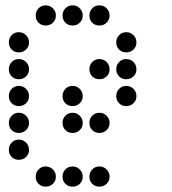

<svg xmlns="http://www.w3.org/2000/svg" viewBox="-20 -708 640 715"><path d="M149 -688Q134 -688 123.5 -677Q113 -666 113 -651V-649Q113 -634 123.5 -623.5Q134 -613 149 -613H151Q166 -613 177 -623.5Q188 -634 188 -649V-651Q188 -666 177 -677Q166 -688 151 -688ZM249 -688Q234 -688 223.5 -677Q213 -666 213 -651V-649Q213 -634 223.5 -623.5Q234 -613 249 -613H251Q266 -613 277 -623.5Q288 -634 288 -649V-651Q288 -666 277 -677Q266 -688 251 -688ZM349 -688Q334 -688 323.5 -677Q313 -666 313 -651V-649Q313 -634 323.5 -623.5Q334 -613 349 -613H351Q366 -613 377 -623.5Q388 -634 388 -649V-651Q388 -666 377 -677Q366 -688 351 -688ZM49 -588Q34 -588 23.5 -577Q13 -566 13 -551V-549Q13 -534 23.5 -523.5Q34 -513 49 -513H51Q66 -513 77 -523.5Q88 -534 88 -549V-551Q88 -566 77 -577Q66 -588 51 -588ZM449 -588Q434 -588 423.5 -577Q413 -566 413 -551V-549Q413 -534 423.5 -523.5Q434 -513 449 -513H451Q466 -513 477 -523.5Q488 -534 488 -549V-551Q488 -566 477 -577Q466 -588 451 -588ZM49 -488Q34 -488 23.5 -477Q13 -466 13 -451V-449Q13 -434 23.5 -423.5Q34 -413 49 -413H51Q66 -413 77 -423.5Q88 -434 88 -449V-451Q88 -466 77 -477Q66 -488 51 -488ZM349 -488Q334 -488 323.5 -477Q313 -466 313 -451V-449Q313 -434 323.5 -423.5Q334 -413 349 -413H351Q366 -413 377 -423.5Q388 -434 388 -449V-451Q388 -466 377 -477Q366 -488 351 -488ZM449 -488Q434 -488 423.5 -477Q413 -466 413 -451V-449Q413 -434 423.5 -423.5Q434 -413 449 -413H451Q466 -413 477 -423.5Q488 -434 488 -449V-451Q488 -466 477 -477Q466 -488 451 -488ZM49 -388Q34 -388 23.5 -377Q13 -366 13 -351V-349Q13 -334 23.5 -323.5Q34 -313 49 -313H51Q66 -313 77 -323.5Q88 -334 88 -349V-351Q88 -366 77 -377Q66 -388 51 -388ZM249 -388Q234 -388 223.5 -377Q213 -366 213 -351V-349Q213 -334 223.5 -323.5Q234 -313 249 -313H251Q266 -313 277 -323.5Q288 -334 288 -349V-351Q288 -366 277 -377Q266 -388 251 -388ZM449 -388Q434 -388 423.5 -377Q413 -366 413 -351V-349Q413 -334 423.5 -323.5Q434 -313 449 -313H451Q466 -313 477 -323.5Q488 -334 488 -349V-351Q488 -366 477 -377Q466 -388 451 -388ZM49 -288Q34 -288 23.5 -277Q13 -266 13 -251V-249Q13 -234 23.5 -223.5Q34 -213 49 -213H51Q66 -213 77 -223.5Q88 -234 88 -249V-251Q88 -266 77 -277Q66 -288 51 -288ZM249 -288Q234 -288 223.5 -277Q213 -266 213 -251V-249Q213 -234 223.5 -223.5Q234 -213 249 -213H251Q266 -213 277 -223.5Q288 -234 288 -249V-251Q288 -266 277 -277Q266 -288 251 -288ZM349 -288Q334 -288 323.5 -277Q313 -266 313 -251V-249Q313 -234 323.5 -223.5Q334 -213 349 -213H351Q366 -213 377 -223.5Q388 -234 388 -249V-251Q388 -266 377 -277Q366 -288 351 -288ZM49 -188Q34 -188 23.5 -177Q13 -166 13 -151V-149Q13 -134 23.5 -123.5Q34 -113 49 -113H51Q66 -113 77 -123.5Q88 -134 88 -149V-151Q88 -166 77 -177Q66 -188 51 -188ZM149 -88Q134 -88 123.5 -77Q113 -66 113 -51V-49Q113 -34 123.5 -23.5Q134 -13 149 -13H151Q166 -13 177 -23.5Q188 -34 188 -49V-51Q188 -66 177 -77Q166 -88 151 -88ZM249 -88Q234 -88 223.5 -77Q213 -66 213 -51V-49Q213 -34 223.5 -23.5Q234 -13 249 -13H251Q266 -13 277 -23.5Q288 -34 288 -49V-51Q288 -66 277 -77Q266 -88 251 -88ZM349 -88Q334 -88 323.5 -77Q313 -66 313 -51V-49Q313 -34 323.5 -23.5Q334 -13 349 -13H351Q366 -13 377 -23.5Q388 -34 388 -49V-51Q388 -66 377 -77Q366 -88 351 -88Z"/></svg>

Font: Doto Rounded
Style: Bold
Weight: 700
Monospace: yes
Version: Version 1.000